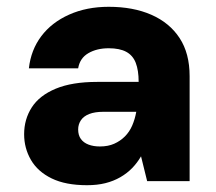

<svg xmlns="http://www.w3.org/2000/svg" viewBox="-20 -533 637 565"><path d="M236 12Q173 12 132 -8Q91 -28 71 -62.5Q51 -97 51 -138Q51 -182 73.5 -217Q96 -252 144 -272Q192 -292 266 -292H388Q388 -326 379.5 -348Q371 -370 351.5 -380.5Q332 -391 300 -391Q265 -391 240 -376.5Q215 -362 210 -332H65Q71 -386 101.5 -426.5Q132 -467 183.5 -490Q235 -513 300 -513Q372 -513 425.5 -489.5Q479 -466 508.5 -421Q538 -376 538 -309V0H413L395 -73Q384 -54 369 -38.5Q354 -23 334 -11.5Q314 0 290 6Q266 12 236 12ZM274 -102Q298 -102 316 -110Q334 -118 347.5 -131.5Q361 -145 369 -163.5Q377 -182 381 -204H284Q259 -204 242.5 -197.5Q226 -191 218 -179Q210 -167 210 -152Q210 -135 218 -124Q226 -113 240.5 -107.5Q255 -102 274 -102Z"/></svg>

Font: DM Sans 18pt Black
Style: Regular
Weight: 900
Designer: Colophon Foundry, Jonny Pinhorn
Foundry: Colophon Foundry
Version: Version 4.004;gftools[0.9.30]